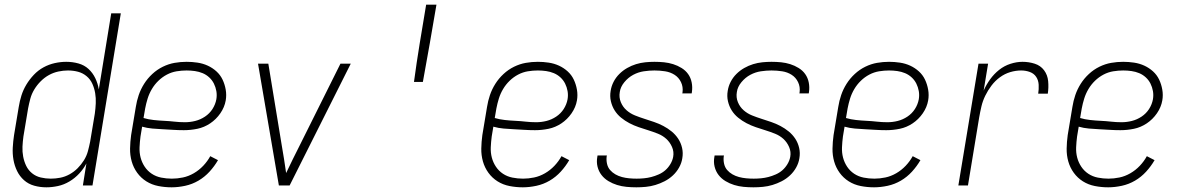

<svg xmlns="http://www.w3.org/2000/svg" viewBox="-20 -792 5040 820"><path d="M178 8Q151 8 126 1Q101 -6 82.5 -22.5Q64 -39 53 -61.5Q42 -84 37.5 -109.5Q33 -135 34.5 -162Q36 -189 40 -215L60 -335Q64 -360 71.5 -384Q79 -408 92.5 -430.5Q106 -453 124.5 -472.5Q143 -492 166 -504.5Q189 -517 214 -522.5Q239 -528 263 -528Q290 -528 315 -521Q340 -514 358 -497.5Q376 -481 387 -458Q398 -435 402 -410L455 -735H496L375 0H334L349 -94Q337 -71 318.5 -51Q300 -31 276.5 -17Q253 -3 227.5 2.5Q202 8 178 8ZM197 -29Q217 -29 237.5 -33Q258 -37 277 -47.5Q296 -58 311.5 -73.5Q327 -89 338.5 -107.5Q350 -126 355.5 -146.5Q361 -167 365 -187L385 -307Q388 -329 389 -351Q390 -373 386.5 -394Q383 -415 374.5 -434Q366 -453 350 -466.5Q334 -480 313.5 -485.5Q293 -491 270 -491Q250 -491 229 -486.5Q208 -482 189 -471.5Q170 -461 154 -445Q138 -429 126.5 -410Q115 -391 109.5 -370.5Q104 -350 100 -329L80 -209Q77 -187 76 -165.5Q75 -144 79 -123Q83 -102 92 -83.5Q101 -65 117 -52Q133 -39 154 -34Q175 -29 197 -29Z M713 8Q684 8 656 2.5Q628 -3 605 -17.5Q582 -32 566 -54Q550 -76 542.5 -102.5Q535 -129 535.5 -157.5Q536 -186 540 -215L560 -335Q564 -361 572.5 -386Q581 -411 595.5 -434Q610 -457 630.5 -476Q651 -495 675.5 -507Q700 -519 725.5 -523.5Q751 -528 777 -528Q800 -528 823.5 -524.5Q847 -521 867.5 -511.5Q888 -502 904.5 -487Q921 -472 930.5 -452Q940 -432 944 -409Q948 -386 944 -363Q939 -334 921 -308Q903 -282 877.5 -265Q852 -248 823 -242Q794 -236 765 -236Q742 -236 719.5 -237.5Q697 -239 675 -240Q653 -241 630.5 -243Q608 -245 587 -251L580 -209Q577 -186 576 -163Q575 -140 580.5 -119Q586 -98 598 -80Q610 -62 628 -50Q646 -38 668.5 -33.5Q691 -29 714 -29Q737 -29 761 -34Q785 -39 807.5 -52Q830 -65 848 -84Q866 -103 878 -125L911 -108Q896 -82 875 -59Q854 -36 827.5 -20.5Q801 -5 771 1.5Q741 8 713 8ZM770 -270Q792 -270 814 -275.5Q836 -281 855.5 -294Q875 -307 887.5 -326.5Q900 -346 904 -368Q907 -386 904 -403Q901 -420 893.5 -435Q886 -450 873.5 -461.5Q861 -473 845.5 -479.5Q830 -486 812.5 -488.5Q795 -491 777 -491Q756 -491 734.5 -487.5Q713 -484 693 -473.5Q673 -463 656.5 -447Q640 -431 628.5 -411.5Q617 -392 610.5 -371Q604 -350 600 -329L593 -288Q613 -282 636 -279.5Q659 -277 681 -276Q703 -275 725 -272.5Q747 -270 770 -270Z M1171 0 1082 -520H1126L1183 -173Q1188 -143 1193 -113Q1198 -83 1202 -53Q1216 -83 1231 -113Q1246 -143 1261 -173L1434 -520H1478L1217 0Z M1748 -442Q1759 -524 1772.5 -606.5Q1786 -689 1800 -772H1844Q1830 -689 1815.5 -606.5Q1801 -524 1786 -442Z M2213 8Q2184 8 2156 2.5Q2128 -3 2105 -17.5Q2082 -32 2066 -54Q2050 -76 2042.5 -102.5Q2035 -129 2035.5 -157.5Q2036 -186 2040 -215L2060 -335Q2064 -361 2072.5 -386Q2081 -411 2095.5 -434Q2110 -457 2130.5 -476Q2151 -495 2175.5 -507Q2200 -519 2225.5 -523.5Q2251 -528 2277 -528Q2300 -528 2323.5 -524.5Q2347 -521 2367.5 -511.5Q2388 -502 2404.5 -487Q2421 -472 2430.5 -452Q2440 -432 2444 -409Q2448 -386 2444 -363Q2439 -334 2421 -308Q2403 -282 2377.5 -265Q2352 -248 2323 -242Q2294 -236 2265 -236Q2242 -236 2219.5 -237.5Q2197 -239 2175 -240Q2153 -241 2130.5 -243Q2108 -245 2087 -251L2080 -209Q2077 -186 2076 -163Q2075 -140 2080.5 -119Q2086 -98 2098 -80Q2110 -62 2128 -50Q2146 -38 2168.5 -33.5Q2191 -29 2214 -29Q2237 -29 2261 -34Q2285 -39 2307.5 -52Q2330 -65 2348 -84Q2366 -103 2378 -125L2411 -108Q2396 -82 2375 -59Q2354 -36 2327.5 -20.5Q2301 -5 2271 1.5Q2241 8 2213 8ZM2270 -270Q2292 -270 2314 -275.5Q2336 -281 2355.5 -294Q2375 -307 2387.5 -326.5Q2400 -346 2404 -368Q2407 -386 2404 -403Q2401 -420 2393.5 -435Q2386 -450 2373.5 -461.5Q2361 -473 2345.5 -479.5Q2330 -486 2312.5 -488.5Q2295 -491 2277 -491Q2256 -491 2234.5 -487.5Q2213 -484 2193 -473.5Q2173 -463 2156.5 -447Q2140 -431 2128.5 -411.5Q2117 -392 2110.5 -371Q2104 -350 2100 -329L2093 -288Q2113 -282 2136 -279.5Q2159 -277 2181 -276Q2203 -275 2225 -272.5Q2247 -270 2270 -270Z M2698 8Q2676 8 2655.5 6Q2635 4 2615.5 -2Q2596 -8 2578.5 -18.5Q2561 -29 2549 -44.5Q2537 -60 2532 -80Q2527 -100 2531 -122L2532 -128H2572L2571 -124Q2569 -108 2572.5 -92.5Q2576 -77 2585.5 -66Q2595 -55 2608 -47.5Q2621 -40 2636 -36Q2651 -32 2667 -30.5Q2683 -29 2699 -29Q2714 -29 2730 -30.5Q2746 -32 2761.5 -36Q2777 -40 2793 -47Q2809 -54 2821.5 -65Q2834 -76 2843 -91Q2852 -106 2855 -122Q2859 -144 2850 -164.5Q2841 -185 2825.5 -199Q2810 -213 2790 -221Q2770 -229 2749 -235.5Q2728 -242 2707.5 -249Q2687 -256 2668 -266Q2649 -276 2632.5 -289.5Q2616 -303 2605 -320.5Q2594 -338 2589 -359.5Q2584 -381 2588 -404Q2591 -424 2600.5 -442.5Q2610 -461 2625 -476Q2640 -491 2658.5 -501.5Q2677 -512 2696.5 -518Q2716 -524 2736 -526Q2756 -528 2775 -528Q2796 -528 2816 -526Q2836 -524 2855 -518Q2874 -512 2891 -501.5Q2908 -491 2919 -475.5Q2930 -460 2934 -440Q2938 -420 2935 -399L2934 -393H2894L2895 -398Q2898 -421 2888.5 -441Q2879 -461 2861 -472.5Q2843 -484 2820.5 -487.5Q2798 -491 2775 -491Q2753 -491 2729.5 -487.5Q2706 -484 2684.5 -472.5Q2663 -461 2646.5 -441Q2630 -421 2627 -399Q2623 -376 2631.5 -355.5Q2640 -335 2656 -321Q2672 -307 2692 -299Q2712 -291 2732.5 -284.5Q2753 -278 2773.5 -271Q2794 -264 2813 -254Q2832 -244 2848.5 -230.5Q2865 -217 2876.5 -199.5Q2888 -182 2893 -160.5Q2898 -139 2894 -116Q2891 -96 2880.5 -77Q2870 -58 2854 -43Q2838 -28 2818.5 -18Q2799 -8 2779 -2Q2759 4 2738.5 6Q2718 8 2698 8Z M3198 8Q3176 8 3155.5 6Q3135 4 3115.5 -2Q3096 -8 3078.5 -18.5Q3061 -29 3049 -44.5Q3037 -60 3032 -80Q3027 -100 3031 -122L3032 -128H3072L3071 -124Q3069 -108 3072.5 -92.5Q3076 -77 3085.5 -66Q3095 -55 3108 -47.5Q3121 -40 3136 -36Q3151 -32 3167 -30.5Q3183 -29 3199 -29Q3214 -29 3230 -30.5Q3246 -32 3261.5 -36Q3277 -40 3293 -47Q3309 -54 3321.5 -65Q3334 -76 3343 -91Q3352 -106 3355 -122Q3359 -144 3350 -164.5Q3341 -185 3325.5 -199Q3310 -213 3290 -221Q3270 -229 3249 -235.5Q3228 -242 3207.5 -249Q3187 -256 3168 -266Q3149 -276 3132.5 -289.5Q3116 -303 3105 -320.5Q3094 -338 3089 -359.5Q3084 -381 3088 -404Q3091 -424 3100.5 -442.5Q3110 -461 3125 -476Q3140 -491 3158.5 -501.5Q3177 -512 3196.5 -518Q3216 -524 3236 -526Q3256 -528 3275 -528Q3296 -528 3316 -526Q3336 -524 3355 -518Q3374 -512 3391 -501.5Q3408 -491 3419 -475.5Q3430 -460 3434 -440Q3438 -420 3435 -399L3434 -393H3394L3395 -398Q3398 -421 3388.5 -441Q3379 -461 3361 -472.5Q3343 -484 3320.5 -487.5Q3298 -491 3275 -491Q3253 -491 3229.5 -487.5Q3206 -484 3184.5 -472.5Q3163 -461 3146.5 -441Q3130 -421 3127 -399Q3123 -376 3131.5 -355.5Q3140 -335 3156 -321Q3172 -307 3192 -299Q3212 -291 3232.5 -284.5Q3253 -278 3273.5 -271Q3294 -264 3313 -254Q3332 -244 3348.5 -230.5Q3365 -217 3376.5 -199.5Q3388 -182 3393 -160.5Q3398 -139 3394 -116Q3391 -96 3380.5 -77Q3370 -58 3354 -43Q3338 -28 3318.5 -18Q3299 -8 3279 -2Q3259 4 3238.5 6Q3218 8 3198 8Z M3713 8Q3684 8 3656 2.5Q3628 -3 3605 -17.5Q3582 -32 3566 -54Q3550 -76 3542.5 -102.5Q3535 -129 3535.5 -157.5Q3536 -186 3540 -215L3560 -335Q3564 -361 3572.5 -386Q3581 -411 3595.5 -434Q3610 -457 3630.5 -476Q3651 -495 3675.5 -507Q3700 -519 3725.5 -523.5Q3751 -528 3777 -528Q3800 -528 3823.5 -524.5Q3847 -521 3867.5 -511.5Q3888 -502 3904.5 -487Q3921 -472 3930.5 -452Q3940 -432 3944 -409Q3948 -386 3944 -363Q3939 -334 3921 -308Q3903 -282 3877.5 -265Q3852 -248 3823 -242Q3794 -236 3765 -236Q3742 -236 3719.5 -237.5Q3697 -239 3675 -240Q3653 -241 3630.5 -243Q3608 -245 3587 -251L3580 -209Q3577 -186 3576 -163Q3575 -140 3580.5 -119Q3586 -98 3598 -80Q3610 -62 3628 -50Q3646 -38 3668.5 -33.5Q3691 -29 3714 -29Q3737 -29 3761 -34Q3785 -39 3807.5 -52Q3830 -65 3848 -84Q3866 -103 3878 -125L3911 -108Q3896 -82 3875 -59Q3854 -36 3827.5 -20.5Q3801 -5 3771 1.5Q3741 8 3713 8ZM3770 -270Q3792 -270 3814 -275.5Q3836 -281 3855.5 -294Q3875 -307 3887.5 -326.5Q3900 -346 3904 -368Q3907 -386 3904 -403Q3901 -420 3893.5 -435Q3886 -450 3873.5 -461.5Q3861 -473 3845.5 -479.5Q3830 -486 3812.5 -488.5Q3795 -491 3777 -491Q3756 -491 3734.5 -487.5Q3713 -484 3693 -473.5Q3673 -463 3656.5 -447Q3640 -431 3628.5 -411.5Q3617 -392 3610.5 -371Q3604 -350 3600 -329L3593 -288Q3613 -282 3636 -279.5Q3659 -277 3681 -276Q3703 -275 3725 -272.5Q3747 -270 3770 -270Z M4073 0 4159 -520H4200L4181 -405Q4192 -430 4208.5 -453Q4225 -476 4247 -493.5Q4269 -511 4295.5 -519.5Q4322 -528 4347 -528Q4374 -528 4399 -520Q4424 -512 4439 -492Q4454 -472 4456.5 -445.5Q4459 -419 4455 -392H4414Q4417 -411 4416 -430Q4415 -449 4405.5 -463.5Q4396 -478 4378.5 -484.5Q4361 -491 4341 -491Q4318 -491 4294.5 -484Q4271 -477 4250.5 -462Q4230 -447 4214.5 -426.5Q4199 -406 4188 -383.5Q4177 -361 4171.5 -337.5Q4166 -314 4162 -291L4114 0Z M4713 8Q4684 8 4656 2.5Q4628 -3 4605 -17.5Q4582 -32 4566 -54Q4550 -76 4542.5 -102.5Q4535 -129 4535.5 -157.5Q4536 -186 4540 -215L4560 -335Q4564 -361 4572.5 -386Q4581 -411 4595.5 -434Q4610 -457 4630.5 -476Q4651 -495 4675.5 -507Q4700 -519 4725.5 -523.5Q4751 -528 4777 -528Q4800 -528 4823.5 -524.5Q4847 -521 4867.5 -511.5Q4888 -502 4904.5 -487Q4921 -472 4930.5 -452Q4940 -432 4944 -409Q4948 -386 4944 -363Q4939 -334 4921 -308Q4903 -282 4877.5 -265Q4852 -248 4823 -242Q4794 -236 4765 -236Q4742 -236 4719.5 -237.5Q4697 -239 4675 -240Q4653 -241 4630.5 -243Q4608 -245 4587 -251L4580 -209Q4577 -186 4576 -163Q4575 -140 4580.5 -119Q4586 -98 4598 -80Q4610 -62 4628 -50Q4646 -38 4668.5 -33.5Q4691 -29 4714 -29Q4737 -29 4761 -34Q4785 -39 4807.5 -52Q4830 -65 4848 -84Q4866 -103 4878 -125L4911 -108Q4896 -82 4875 -59Q4854 -36 4827.5 -20.5Q4801 -5 4771 1.5Q4741 8 4713 8ZM4770 -270Q4792 -270 4814 -275.5Q4836 -281 4855.5 -294Q4875 -307 4887.5 -326.5Q4900 -346 4904 -368Q4907 -386 4904 -403Q4901 -420 4893.5 -435Q4886 -450 4873.5 -461.5Q4861 -473 4845.5 -479.5Q4830 -486 4812.5 -488.5Q4795 -491 4777 -491Q4756 -491 4734.5 -487.5Q4713 -484 4693 -473.5Q4673 -463 4656.5 -447Q4640 -431 4628.5 -411.5Q4617 -392 4610.5 -371Q4604 -350 4600 -329L4593 -288Q4613 -282 4636 -279.5Q4659 -277 4681 -276Q4703 -275 4725 -272.5Q4747 -270 4770 -270Z"/></svg>

Font: Iosevka SS18 Extralight
Style: Italic
Weight: 200
Italic angle: -9°
Monospace: yes
Designer: Belleve Invis
Foundry: Belleve Invis
Version: Version 25.1.1; ttfautohint (v1.8.4)